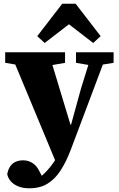

<svg xmlns="http://www.w3.org/2000/svg" viewBox="-20 -782 641 1036"><path d="M138 234Q105 234 79.5 224Q54 214 38.5 196.5Q23 179 19 157Q26 120 47.5 101.5Q69 83 105 83Q132 83 155 97.5Q178 112 192 141L216 187L180 186L191 178Q210 164 231 142Q252 120 271.5 91Q291 62 304 28L330 -40L346 -46L417 -304L478 -500H560L360 31Q336 93 306.5 138.5Q277 184 236.5 209Q196 234 138 234ZM285 101 35 -500H242L360 -110L388 -100ZM8 -443V-500H331V-443L240 -427H104ZM390 -443V-500H593V-443L499 -428H478ZM483 -550 304 -688H400L221 -550L181 -587L316 -762H388L523 -587Z"/></svg>

Font: Source Serif 4 ExtraBold
Style: Regular
Weight: 800
Designer: Frank Grießhammer
Foundry: Adobe Systems Incorporated
Version: Version 4.004;hotconv 1.0.116;makeotfexe 2.5.65601